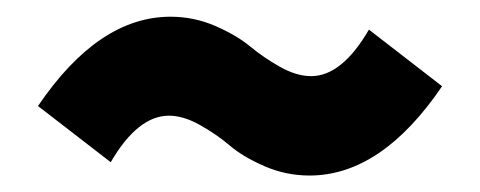

<svg xmlns="http://www.w3.org/2000/svg" viewBox="-20 -446 580 232"><path d="M25.9 -317.9Q99.1 -425.8 186 -425.8Q214.4 -425.8 240.2 -414.6Q266.1 -403.3 282.2 -389.9Q298.3 -376.5 318.4 -365.2Q338.4 -354 356 -354Q393.1 -354 425.8 -410.2L514.2 -341.8Q440.9 -233.9 354 -233.9Q325.7 -233.9 299.8 -245.1Q273.9 -256.3 257.8 -270Q241.7 -283.7 221.7 -294.9Q201.7 -306.2 184.1 -306.2Q146.5 -306.2 113.8 -250Z"/></svg>

Font: Source Sans Pro Black
Style: Regular
Weight: 900
Designer: Paul D. Hunt
Foundry: Adobe Systems Incorporated
Version: Version 2.020;PS 2.0;hotconv 1.0.86;makeotf.lib2.5.63406